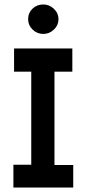

<svg xmlns="http://www.w3.org/2000/svg" viewBox="-20 -840 390 860"><path d="M40 0V-102H120V-519H43V-623H304V-519H224V-101H308V0ZM174 -688Q146 -688 126 -707.5Q106 -727 106 -754Q106 -782 125.5 -801Q145 -820 174 -820Q201 -820 221.5 -800.5Q242 -781 242 -754Q242 -727 221.5 -707.5Q201 -688 174 -688Z"/></svg>

Font: Inconsolata ExtraCondensed Black
Style: Regular
Weight: 900
Width: 2
Monospace: yes
Designer: Raph Levien, Cyreal, Brenton Simpson
Foundry: Raph Levien, Cyreal, Google
Version: Version 3.001; ttfautohint (v1.8.2.53-6de2)